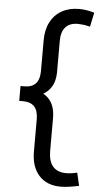

<svg xmlns="http://www.w3.org/2000/svg" viewBox="-66 -845 567 1108"><g transform="rotate(5 217.5 -290.5)"><path d="M346.5 -720Q298.5 -720 274.8 -692.5Q251 -665 251 -616V-434Q251 -357.5 205.2 -317.5Q159.5 -277.5 70 -277.5V-334Q158 -334 158 -430.5V-608.5Q158 -670 181 -714.2Q204 -758.5 246.5 -782.5Q289 -806.5 346.5 -806.5Q369 -806.5 390.2 -803Q411.5 -799.5 435 -792.5L417.5 -710Q396 -716 377.2 -718Q358.5 -720 346.5 -720ZM48 -334H70V-248H48ZM355 144Q367 144 383 142Q399 140 417.5 135.5L435 210.5Q403.5 217 377.2 220.8Q351 224.5 329.5 224.5Q248.5 224.5 203.2 174.2Q158 124 158 36V-151.5Q158 -200 136 -224Q114 -248 70 -248V-325.5Q159.5 -325.5 205.2 -285.8Q251 -246 251 -166V23.5Q251 144 355 144Z"/></g></svg>

Font: Hepta Slab ExtraLight Medium
Style: Regular
Weight: 500
Version: Version 1.100